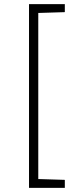

<svg xmlns="http://www.w3.org/2000/svg" viewBox="-20 -763 380 933"><path d="M121 150V-743H295V-704L166 -700V107L295 111V150Z"/></svg>

Font: Saira SemiExpanded ExtraLight
Style: Regular
Weight: 250
Width: 6
Designer: Hector Gatti with collaboration of the Omnibus-Type team
Foundry: Omnibus-Type
Version: Version 1.101